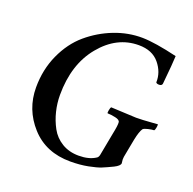

<svg xmlns="http://www.w3.org/2000/svg" viewBox="-118 -771 902 898"><g transform="rotate(20 333.0 -321.5)"><path d="M443.4 -651.4Q505.9 -650.4 617.2 -624Q616.2 -590.8 605.5 -482.4Q603.5 -471.7 589.8 -471.7Q578.1 -471.7 574.2 -477.5Q576.2 -528.3 541 -570.8Q505.9 -613.3 438.5 -613.3Q329.1 -613.3 250 -517.1Q170.9 -420.9 170.9 -268.6Q170.9 -227.5 180.7 -187.5Q190.4 -147.5 210 -111.3Q229.5 -75.2 265.6 -53.2Q301.8 -31.2 349.6 -31.2Q401.4 -31.2 433.6 -52.7Q440.4 -56.6 443.4 -68.4Q463.9 -177.7 464.8 -181.6Q474.6 -228.5 472.7 -242.2Q471.7 -253.9 449.2 -258.8Q426.8 -263.7 410.2 -263.7Q407.2 -264.6 409.7 -278.3Q412.1 -292 416 -295.9Q539.1 -290 542 -290Q558.6 -290 576.2 -291Q593.8 -292 614.7 -293.5Q635.7 -294.9 648.4 -295.9Q649.4 -289.1 647 -277.3Q644.5 -265.6 641.6 -263.7Q631.8 -263.7 612.3 -259.3Q592.8 -254.9 587.9 -249Q577.1 -233.4 568.4 -191.4Q566.4 -183.6 559.6 -145.5Q552.7 -107.4 550.8 -98.6Q549.8 -89.8 549.8 -85.4Q549.8 -81.1 550.8 -75.2Q551.8 -69.3 551.8 -66.4Q550.8 -53.7 523.4 -40Q493.2 -25.4 471.7 -16.6Q450.2 -7.8 410.2 0Q370.1 7.8 322.3 7.8Q200.2 7.8 127 -73.2Q53.7 -154.3 53.7 -263.7Q53.7 -352.5 87.9 -427.7Q122.1 -502.9 178.2 -550.8Q234.4 -598.6 303.2 -625.5Q372.1 -652.3 443.4 -651.4Z"/></g></svg>

Font: Crimson
Style: SemiboldItalic
Weight: 600
Italic angle: -11°
Version: Version 0.8 ; ttfautohint (v1.00) -l 8 -r 50 -G 200 -x 14 -D